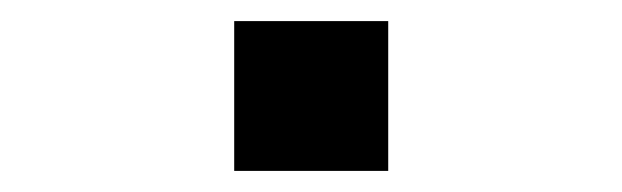

<svg xmlns="http://www.w3.org/2000/svg" viewBox="-20 -463 590 182"><path d="M202 -301H348V-443H202Z"/></svg>

Font: Spoqa Han Sans Neo Bold
Style: Bold
Weight: 700
Designer: [Spoqa Han Sans Neo] Dong-huui Kim  Younghwa Kang  Yujin Lee  [Noto Sans] Ryoko NISHIZUKA  (kana & ideographs); Paul D. 
Foundry: Spoqa (http://www.spoqa-han-sans.com)
Version: Version 1.100;hotconv 1.0.109;makeotfexe 2.5.65596